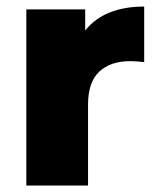

<svg xmlns="http://www.w3.org/2000/svg" viewBox="-20 -571 483 591"><path d="M61 0V-542H242.2V-477.1Q301.3 -550.8 423.8 -550.8V-379.9Q398.4 -382.8 380.9 -382.8Q319.8 -382.8 285.4 -350.3Q251 -317.9 251 -249V0Z"/></svg>

Font: Montserrat ExtraBold
Style: Regular
Weight: 800
Designer: Julieta Ulanovsky
Foundry: Julieta Ulanovsky
Version: Version 9.000